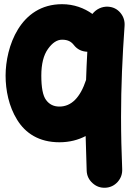

<svg xmlns="http://www.w3.org/2000/svg" viewBox="-20 -592 627 903"><path d="M488.8 -560.5C459 -562.5 431.6 -548.3 414.6 -526.4C376 -554.2 327.1 -572.3 272 -572.3C73.7 -572.3 6.3 -370.1 6.3 -236.3C6.3 -168 21.5 -91.3 60.5 -28.8C99.1 34.2 163.1 77.1 259.3 77.1C307.6 77.1 348.1 65.9 382.8 47.9C384.3 102.5 385.7 156.7 387.7 211.4C388.7 234.4 397.9 253.4 415 269C432.1 284.7 452.1 292 475.1 291C498 290 517.6 280.8 533.2 263.7C548.3 246.6 555.7 226.6 554.7 203.6C551.3 121.1 549.3 39.6 549.3 -42.5C549.3 -185.5 555.7 -327.6 565.9 -470.7C567.4 -493.7 561 -514.2 545.9 -532.2C530.8 -549.8 511.7 -559.1 488.8 -560.5ZM174.3 -236.3C174.3 -290.5 184.6 -332.5 205.6 -361.8C226.1 -390.6 248 -405.3 272 -405.3C300.8 -405.3 315.9 -395 327.6 -379.9C343.3 -359.9 364.3 -349.6 390.6 -348.6C388.2 -304.2 386.2 -260.3 384.8 -216.3C357.4 -132.8 315.4 -90.8 259.3 -90.8C232.4 -90.8 211.9 -101.1 196.8 -121.6C181.6 -141.6 174.3 -180.2 174.3 -236.3Z"/></svg>

Font: Mikhak Black
Style: Regular
Weight: 900
Designer: Amin Abedi
Version: Version 3.2